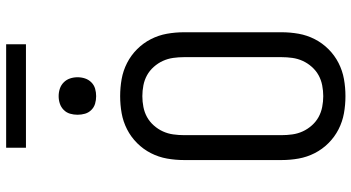

<svg xmlns="http://www.w3.org/2000/svg" viewBox="-286 -878 1171 640"><g transform="rotate(-90 300.0 -557.5)"><path d="M300 8Q271 8 243 3Q215 -2 189.5 -15Q164 -28 143.5 -48.5Q123 -69 110 -94.5Q97 -120 92 -148Q87 -176 87 -205V-530Q87 -559 92 -587Q97 -615 110 -640.5Q123 -666 143.5 -686.5Q164 -707 189.5 -720Q215 -733 243 -738Q271 -743 300 -743Q329 -743 357 -738Q385 -733 410.5 -720Q436 -707 456.5 -686.5Q477 -666 490 -640.5Q503 -615 508 -587Q513 -559 513 -530V-205Q513 -176 508 -148Q503 -120 490 -94.5Q477 -69 456.5 -48.5Q436 -28 410.5 -15Q385 -2 357 3Q329 8 300 8ZM300 -66Q318 -66 336 -69.5Q354 -73 369.5 -81.5Q385 -90 397.5 -104Q410 -118 417.5 -134.5Q425 -151 427.5 -169Q430 -187 430 -205V-530Q430 -548 427.5 -566Q425 -584 417.5 -600.5Q410 -617 397.5 -631Q385 -645 369.5 -653.5Q354 -662 336 -665.5Q318 -669 300 -669Q282 -669 264 -665.5Q246 -662 230.5 -653.5Q215 -645 202.5 -631Q190 -617 182.5 -600.5Q175 -584 172.5 -566Q170 -548 170 -530V-205Q170 -187 172.5 -169Q175 -151 182.5 -134.5Q190 -118 202.5 -104Q215 -90 230.5 -81.5Q246 -73 264 -69.5Q282 -66 300 -66ZM300 -823Q287 -823 275 -826.5Q263 -830 254 -839Q245 -848 241.5 -860Q238 -872 238 -885Q238 -898 241.5 -910Q245 -922 254 -931Q263 -940 275 -944Q287 -948 300 -948Q313 -948 325 -944Q337 -940 346 -931Q355 -922 359 -910Q363 -898 363 -885Q363 -872 359 -860Q355 -848 346 -839Q337 -830 325 -826.5Q313 -823 300 -823ZM128 -1057V-1123H473V-1057Z"/></g></svg>

Font: Iosevka HT Extended
Style: Regular
Weight: 400
Width: 7
Monospace: yes
Designer: Belleve Invis
Foundry: Belleve Invis
Version: Version 32.3.0; ttfautohint (v1.8.4)